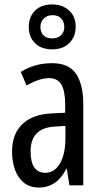

<svg xmlns="http://www.w3.org/2000/svg" viewBox="-20 -830 456 860"><path d="M213 -547Q289 -547 321 -499Q353 -451 353 -362V0H291L279 -74H277Q235 10 154 10Q113 10 86 -12.5Q59 -35 46.5 -71.5Q34 -108 34 -150Q34 -230 80 -274Q126 -318 211 -322L272 -325V-360Q272 -422 255 -451Q238 -480 200 -480Q156 -480 99 -447L73 -508Q136 -547 213 -547ZM225 -263Q117 -257 117 -152Q117 -103 134 -79.5Q151 -56 182 -56Q224 -56 248.5 -97.5Q273 -139 273 -212V-266ZM214 -609Q165 -609 137 -636.5Q109 -664 109 -709Q109 -755 137 -782.5Q165 -810 214 -810Q260 -810 289.5 -783Q319 -756 319 -711Q319 -665 290.5 -637Q262 -609 214 -609ZM215 -658Q238 -658 253 -672Q268 -686 268 -709Q268 -732 254.5 -747Q241 -762 215 -762Q191 -762 176 -747Q161 -732 161 -709Q161 -686 174.5 -672Q188 -658 215 -658Z"/></svg>

Font: Noto Sans Hebrew ExtraCondensed
Style: Regular
Weight: 400
Width: 2
Designer: Monotype Design Team
Foundry: Monotype Imaging Inc.
Version: Version 2.004; ttfautohint (v1.8.4.7-5d5b)